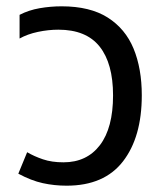

<svg xmlns="http://www.w3.org/2000/svg" viewBox="-20 -578 532 608"><path d="M191 10Q152 10 115.5 2Q79 -6 38 -28L66 -96Q88 -83 116 -73.5Q144 -64 181 -64Q255 -64 296.5 -118.5Q338 -173 338 -276Q338 -377 295.5 -430.5Q253 -484 165 -484Q133 -484 100 -477Q67 -470 42 -456V-531Q71 -546 105.5 -552Q140 -558 175 -558Q265 -558 321 -522.5Q377 -487 403 -424Q429 -361 429 -276Q429 -144 369.5 -67Q310 10 191 10Z"/></svg>

Font: Noto Sans Thai
Style: Regular
Weight: 400
Designer: Monotype Design Team
Foundry: Monotype Imaging Inc.
Version: Version 2.001